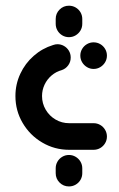

<svg xmlns="http://www.w3.org/2000/svg" viewBox="-20 -603 425 687"><path d="M35.2 -259.3Q35.2 -301.5 52.6 -338.9Q70 -376.3 100.6 -403.1Q131.1 -430 170 -441.9Q178.1 -444.8 185.6 -444.8Q197.8 -444.8 208.7 -438.7Q219.6 -432.6 226.3 -421.7Q233 -410.7 233 -397Q233 -381.5 224.1 -369.3Q215.2 -357 201.1 -352.2Q180.7 -346.7 164.6 -333Q148.5 -319.3 139.4 -300Q130.4 -280.7 130.4 -259.3Q130.4 -233 143.5 -210.6Q156.7 -188.1 178.9 -175.2Q201.1 -162.2 227.4 -162.2H314.8Q327.8 -162.2 338.7 -155.9Q349.6 -149.6 356.1 -138.5Q362.6 -127.4 362.6 -114.4Q362.6 -101.5 356.1 -90.6Q349.6 -79.6 338.7 -73.3Q327.8 -67 314.8 -67H227.4Q175.2 -67 131.1 -93Q87 -118.9 61.1 -163Q35.2 -207 35.2 -259.3ZM226.7 64.1Q207 64.1 193.1 50.2Q179.3 36.3 179.3 16.7V-0.7Q179.3 -13.7 185.6 -24.6Q191.9 -35.6 202.8 -42Q213.7 -48.5 226.7 -48.5Q239.6 -48.5 250.6 -42Q261.5 -35.6 268 -24.6Q274.4 -13.7 274.4 -0.7V16.7Q274.4 29.6 268 40.6Q261.5 51.5 250.6 57.8Q239.6 64.1 226.7 64.1ZM226.7 -470Q213.7 -470 202.8 -476.5Q191.9 -483 185.6 -493.9Q179.3 -504.8 179.3 -517.8V-535.2Q179.3 -554.8 193.1 -568.7Q207 -582.6 226.7 -582.6Q239.6 -582.6 250.6 -576.3Q261.5 -570 268 -559.1Q274.4 -548.1 274.4 -535.2V-517.8Q274.4 -504.8 268 -493.9Q261.5 -483 250.6 -476.5Q239.6 -470 226.7 -470ZM267.4 -404.1Q267.4 -417 273.9 -428Q280.4 -438.9 291.3 -445.2Q302.2 -451.5 314.8 -451.5Q327.8 -451.5 338.7 -445.2Q349.6 -438.9 356.1 -428Q362.6 -417 362.6 -404.1Q362.6 -391.1 356.1 -380.2Q349.6 -369.3 338.7 -362.8Q327.8 -356.3 314.8 -356.3Q302.2 -356.3 291.3 -362.8Q280.4 -369.3 273.9 -380.2Q267.4 -391.1 267.4 -404.1Z"/></svg>

Font: 26F Galaxy Hebrew Extra Bold
Style: Regular
Weight: 800
Designer: C₂₉H₂₅N₃O₅
Version: Version 1.000